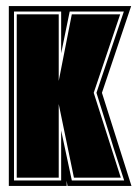

<svg xmlns="http://www.w3.org/2000/svg" viewBox="-20 -611 454 631"><path d="M9 0V-591H411L315 -306L412 0H202L199 -17V0ZM26 -18H181V-182L216 -18H388Q377 -53 365 -89Q353 -125 342 -162L297 -306L387 -573H209L181 -436V-573H26ZM35 -27V-564H173V-345L216 -564H375L288 -306L377 -27H223L173 -269V-27Z"/></svg>

Font: Alumni Sans Collegiate One SC
Style: Regular
Weight: 400
Designer: Robert E. Leuschke
Foundry: Robert E. Leuschke
Version: Version 1.100